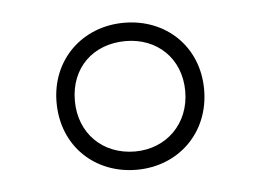

<svg xmlns="http://www.w3.org/2000/svg" viewBox="-32 -630 439 324"><g transform="rotate(-5 187.5 -467.5)"><path d="M313 -468C313 -541 259 -592 188 -592C117 -592 63 -540 63 -468C63 -393 118 -343 188 -343C259 -343 313 -395 313 -468ZM281 -468C281 -413 241 -374 188 -374C133 -374 94 -413 94 -468C94 -524 133 -561 188 -561C241 -561 281 -524 281 -468Z"/></g></svg>

Font: Noto Sans Syriac Extralight
Style: Regular
Weight: 200
Designer: Patrick Giasson and the Monotype Design Team
Foundry: Monotype Imaging Inc.
Version: Version 3.000